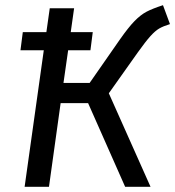

<svg xmlns="http://www.w3.org/2000/svg" viewBox="-20 -721 676 741"><path d="M512 -519 400 -361 561 0H463L320 -323H214L169 0H75L149 -527H59L68 -597H159L172 -689H266L253 -597H338L329 -527H243L225 -401H326L443 -569Q476 -616 499.5 -640Q523 -664 546 -676Q569 -688 609 -701L636 -628Q610 -620 594.5 -611Q579 -602 560.5 -581.5Q542 -561 512 -519Z"/></svg>

Font: FiraGO
Style: Italic
Weight: 400
Italic angle: -8°
Designer: bBox Type GmbH
Foundry: bBox Type GmbH
Version: Version 1.001